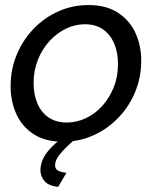

<svg xmlns="http://www.w3.org/2000/svg" viewBox="-20 -551 618 760"><path d="M229 10Q159 10 113 -20Q67 -50 44.5 -100Q22 -150 22 -210Q22 -276 46 -334Q70 -392 112.5 -436.5Q155 -481 211 -506Q267 -531 330 -531Q400 -531 446.5 -501Q493 -471 516 -421Q539 -371 539 -310Q539 -245 515 -187Q491 -129 448 -84.5Q405 -40 349 -15Q293 10 229 10ZM244 -66Q283 -66 319.5 -83Q356 -100 384.5 -131.5Q413 -163 430 -205Q447 -247 447 -297Q447 -343 432 -378.5Q417 -414 388 -434.5Q359 -455 316 -455Q277 -455 241 -437.5Q205 -420 176 -388.5Q147 -357 130 -314.5Q113 -272 113 -222Q113 -177 128 -141.5Q143 -106 172.5 -86Q202 -66 244 -66ZM140 123Q140 87 165.5 53Q191 19 244 -18H269L277 0Q236 36 217 59.5Q198 83 198 103Q198 118 210 124.5Q222 131 243 133L210 189Q170 184 155 164.5Q140 145 140 123Z"/></svg>

Font: Raleway Thin Medium
Style: Italic
Weight: 500
Italic angle: -12°
Version: Version 4.026